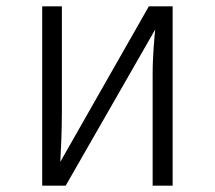

<svg xmlns="http://www.w3.org/2000/svg" viewBox="-20 -585 677 605"><path d="M524 -565H449L170 -75C172 -109 175 -172 175 -233V-565H113V0H187L469 -492C467 -468 461 -415 461 -350V0H524Z"/></svg>

Font: Glow Sans SC Normal
Style: Regular
Weight: 400
Designer: Ryoko NISHIZUKA (kana, bopomofo & ideographs); Paul D. Hunt (Latin, Greek & Cyrillic); Sandoll Communications, Soo-young
Version: Version 0.93